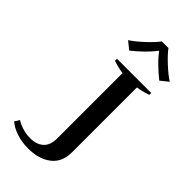

<svg xmlns="http://www.w3.org/2000/svg" viewBox="-295 -1008 1079 1079"><g transform="rotate(45 244.5 -468.5)"><path d="M150 -818Q183 -839 226 -879Q269 -919 289 -947H342Q362 -919 405 -879Q448 -839 481 -818L435 -781Q404 -805 370 -838Q336 -871 318 -897H313Q295 -871 261 -838Q227 -805 196 -781ZM20 -42 38 -71Q60 -57 89.5 -48Q119 -39 151 -39Q200 -39 229.5 -65Q259 -91 259 -148V-665Q216 -671 180 -684V-700H452V-685Q401 -668 373 -665V-150Q373 -71 320.5 -30.5Q268 10 184 10Q135 10 92.5 -3.5Q50 -17 20 -42Z"/></g></svg>

Font: Trirong Medium
Style: Regular
Weight: 500
Designer: Katatrad Team
Foundry: CadsonDemak
Version: Version 1.001